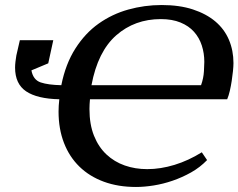

<svg xmlns="http://www.w3.org/2000/svg" viewBox="-20 -732 949 764"><path d="M623 -712C577.7 -712 533.5 -706 490.5 -694C447.5 -682 408.2 -663.3 372.5 -638C336.8 -612.7 306 -579.7 280 -539C254 -498.3 235.3 -449.7 224 -393C189.3 -393.7 162 -397.3 142 -404C122 -410.7 109.7 -426.7 105 -452L172 -480L192 -572H59L45 -511C43.7 -503 42.5 -494.8 41.5 -486.5C40.5 -478.2 40 -470.3 40 -463C40 -419.7 54.7 -388.2 84 -368.5C113.3 -348.8 157.3 -338.3 216 -337C214 -319.7 213 -303.3 213 -288C213 -242 220.2 -200.5 234.5 -163.5C248.8 -126.5 269.3 -95 296 -69C322.7 -43 355 -23 393 -9C431 5 473.7 12 521 12C543 12 566.5 10 591.5 6C616.5 2 641.7 -4.3 667 -13C692.3 -21.7 716.8 -32.7 740.5 -46C764.2 -59.3 785.3 -75.7 804 -95L783 -126C747.7 -104 711.5 -87.3 674.5 -76C637.5 -64.7 601.3 -59 566 -59C534 -59 504.2 -63.8 476.5 -73.5C448.8 -83.2 424.5 -97.8 403.5 -117.5C382.5 -137.2 366 -162 354 -192C342 -222 336 -257.3 336 -298C336 -304.7 336.2 -311 336.5 -317C336.8 -323 337.3 -329.7 338 -337H884C888 -346.3 891.5 -357.5 894.5 -370.5C897.5 -383.5 900 -396.7 902 -410C904 -423.3 905.7 -436.3 907 -449C908.3 -461.7 909 -472.3 909 -481C909 -514.3 903 -545.2 891 -573.5C879 -601.8 861 -626.2 837 -646.5C813 -666.8 783.2 -682.8 747.5 -694.5C711.8 -706.2 670.3 -712 623 -712ZM620 -656C650 -656 676 -651.5 698 -642.5C720 -633.5 738 -621.2 752 -605.5C766 -589.8 776.3 -571.7 783 -551C789.7 -530.3 793 -508.7 793 -486C793 -479.3 792.5 -466.8 791.5 -448.5C790.5 -430.2 786.7 -411.7 780 -393H344C360.7 -482.3 393.5 -548.5 442.5 -591.5C491.5 -634.5 550.7 -656 620 -656Z"/></svg>

Font: PT Serif Caption
Style: Italic
Weight: 400
Italic angle: -12°
Designer: A.Korolkova, O.Umpeleva, V.Yefimov
Foundry: ParaType Ltd
Version: Version 1.000W OFL